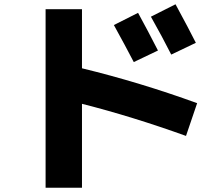

<svg xmlns="http://www.w3.org/2000/svg" viewBox="-20 -810 1040 897"><path d="M718 -574 605 -520Q565 -597 512 -693L625 -750Q670 -668 718 -574ZM895 -610 780 -555Q738 -638 685 -732L800 -790Q864 -672 895 -610ZM193 -767H363V-491Q634 -425 901 -328L849 -175Q596 -266 363 -325V67H193Z"/></svg>

Font: Mplus 1p ExtraBold
Style: Regular
Weight: 800
Version: Version 1.061